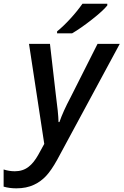

<svg xmlns="http://www.w3.org/2000/svg" viewBox="-106 -778 668 1038"><path d="M-86.4 231V138.2Q-56.2 147.9 -25.9 147.9Q17.6 147.9 48.3 124Q76.7 102.5 101.6 57.6L133.3 0L50.8 -541H164.1L195.3 -270.5Q209.5 -165 210.4 -118.2H215.3Q234.9 -175.3 275.9 -252.4L421.4 -541H541.5L203.1 85.9Q171.4 143.1 143.1 173.3Q114.7 203.6 78.1 220.7Q37.1 240.2 -17.6 240.2Q-54.7 240.2 -86.4 231ZM339.8 -757.8H474.1V-748.5Q451.2 -719.7 390.9 -672.4Q330.6 -625 283.7 -597.7H202.6V-608.4Q234.4 -633.8 272.5 -675Q310.5 -716.3 339.8 -757.8Z"/></svg>

Font: Viking Open Sans Light
Style: Bold Italic
Weight: 600
Italic angle: -12°
Foundry: Ascender Corporation
Version: Version 2.000